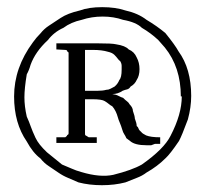

<svg xmlns="http://www.w3.org/2000/svg" viewBox="-20 -499 584 545"><path d="M325.3 -301.3V-312Q325.3 -318.7 321.3 -325.3Q317.3 -328 314 -332.7Q310.7 -337.3 304.7 -343.3Q298.7 -349.3 286.7 -352Q269.3 -357.3 244 -357.3H221.3V-241.3Q242.7 -241.3 257.3 -241.3Q272 -241.3 281.3 -244Q288 -244 294 -247.3Q300 -250.7 305.3 -253.3Q314.7 -261.3 318.7 -272Q325.3 -278.7 325.3 -301.3ZM362.7 -162.7Q368 -149.3 368 -141.3Q372 -138.7 373.3 -134Q374.7 -129.3 381.3 -124Q384 -120 394.7 -114.7Q408 -109.3 434.7 -109.3V-90.7H420L409.3 -86.7H396Q362.7 -86.7 349.3 -98.7Q344 -102.7 338.7 -106.7Q336 -113.3 332.7 -118Q329.3 -122.7 326.7 -132Q324 -141.3 320 -150.7Q316 -160 314.7 -165.3Q309.3 -185.3 298.7 -197.3Q293.3 -200 288.7 -204Q284 -208 277.3 -212Q269.3 -217.3 241.3 -217.3H221.3V-121.3Q221.3 -116 222 -115.3Q222.7 -114.7 232 -109.3H254.7V-93.3H140V-109.3H165.3Q168 -112 169.3 -112.7Q170.7 -113.3 170.7 -116Q174.7 -116 174.7 -121.3V-349.3Q174.7 -350.7 170.7 -353.3Q170.7 -357.3 165.3 -357.3L140 -358.7V-376Q213.3 -376 256 -376Q298.7 -376 309.3 -373.3Q336 -369.3 345.3 -358.7Q361.3 -352 368 -336Q376 -321.3 376 -302.7Q376 -284 368 -272Q362.7 -260 350.7 -253.3Q346.7 -246.7 340.7 -245.3Q334.7 -244 328 -241.3Q314.7 -232 298.7 -232Q309.3 -230.7 316.7 -226.7Q324 -222.7 329.3 -221.3Q336 -214.7 340.7 -211.3Q345.3 -208 348 -202.7Q357.3 -193.3 357.3 -184Q362.7 -169.3 362.7 -162.7ZM493.3 -225.3Q493.3 -308 448 -364Q438.7 -374.7 429.3 -385.3Q408 -405.3 382.7 -420Q366.7 -436 329.3 -442.7Q302.7 -452 271.3 -452Q240 -452 212 -442.7Q181.3 -436 160 -420Q133.3 -408 116 -385.3Q80 -352 66.7 -314.7Q62.7 -300 56 -288Q49.3 -248 49.3 -222.7Q49.3 -197.3 56 -168Q62.7 -153.3 67.3 -140Q72 -126.7 80.7 -108Q89.3 -89.3 113.3 -66.7L156 -32Q169.3 -26.7 182.7 -20.7Q196 -14.7 210.7 -10.7Q264 5.3 301.3 -2.7Q354.7 -16 382.7 -32Q445.3 -76 464 -113.3Q496 -174.7 496 -225.3ZM486.7 -353.3Q522.7 -304 522.7 -226.7Q522.7 -194.7 513.3 -160Q496 -113.3 488 -98.7Q462.7 -61.3 449.3 -49.3Q426.7 -26.7 396 -9.3Q384 0 368 6Q352 12 336 18.7Q305.3 26.7 269.3 26.7Q233.3 26.7 202.7 18.7Q188 12 173.3 6Q158.7 0 145.3 -9.3Q132 -18.7 118.7 -27.3Q105.3 -36 94.7 -49.3Q73.3 -65.3 56 -97.3Q20 -149.3 20 -225.3Q20 -306.7 73.3 -378.7Q82.7 -392 94.7 -404Q105.3 -417.3 118.7 -426Q132 -434.7 152 -448Q172 -461.3 206.7 -469.3Q232 -478.7 270 -478.7Q308 -478.7 336 -469.3Q372 -461.3 396 -442.7Q425.3 -425.3 449.3 -405.3Q477.3 -370.7 486.7 -353.3Z"/></svg>

Font: Peddana
Style: Regular
Weight: 400
Designer: Appaji Ambarisha Darbha
Foundry: Appaji Ambarisha Darbha
Version: Version 1.0.4; ttfautohint (v1.2.25-373a) -l 7 -r 28 -G 50 -